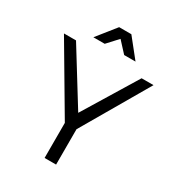

<svg xmlns="http://www.w3.org/2000/svg" viewBox="-210 -1020 1044 1144"><g transform="rotate(30 312.5 -448.5)"><path d="M3.9 0ZM620.1 -700.2 354 -243.2V0H274.9V-241.2L3.9 -700.2H86.9L314 -333L538.1 -700.2ZM457 -768.1H378.9L312 -840.8L245.1 -768.1H167L270 -897H354Z"/></g></svg>

Font: Argentum Sans Light
Style: Regular
Weight: 300
Designer: Julieta Ulanovsky (Modified by Cristiano Sobral)
Foundry: Julieta Ulanovsky
Version: Version 1.000; ttfautohint (v1.5.65-e2d9)